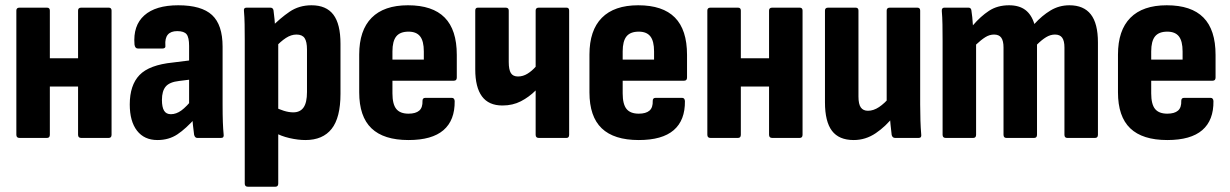

<svg xmlns="http://www.w3.org/2000/svg" viewBox="-20 -523 4664 728"><path d="M288 0Q276 0 276 -12V-483Q276 -494 288 -494H392Q403 -494 403 -483V-12Q403 0 392 0ZM54 0Q42 0 42 -12V-483Q42 -494 54 -494H158Q169 -494 169 -483V-12Q169 0 158 0ZM153 -195V-302H297V-195Z M728 0Q719 0 716 -12Q714 -25 711.5 -49.5Q709 -74 708 -95L697 -120V-349Q697 -381 687.5 -393Q678 -405 652 -405Q603 -405 607 -351Q609 -339 596 -339H503Q492 -339 490 -354Q484 -426 527 -464.5Q570 -503 656 -503Q744 -503 784 -466Q824 -429 824 -346V-127Q824 -87 825 -60Q826 -33 828 -13Q830 0 818 0ZM577 8Q527 8 499.5 -27.5Q472 -63 472 -127Q472 -200 509 -238.5Q546 -277 636 -286L708 -295L707 -222L659 -216Q623 -212 608.5 -195Q594 -178 594 -144Q594 -117 602 -103.5Q610 -90 628 -90Q648 -90 667.5 -104Q687 -118 714 -152L723 -78Q685 -35 652.5 -13.5Q620 8 577 8Z M1138 8Q1110 8 1077.5 0.5Q1045 -7 1021 -21L1020 -118Q1037 -109 1056 -103Q1075 -97 1092 -97Q1118 -97 1131 -115.5Q1144 -134 1144 -174V-335Q1144 -365 1135 -378.5Q1126 -392 1104 -392Q1084 -392 1064 -379Q1044 -366 1022 -342L1007 -418Q1042 -454 1078 -478.5Q1114 -503 1161 -503Q1217 -503 1244 -467.5Q1271 -432 1271 -357V-167Q1271 -77 1237.5 -34.5Q1204 8 1138 8ZM920 185Q908 185 908 173V-371Q908 -403 907.5 -431Q907 -459 905 -481Q903 -494 915 -494H1005Q1015 -494 1017 -484Q1019 -471 1021 -449.5Q1023 -428 1024 -410L1035 -367V173Q1035 185 1024 185Z M1529 8Q1435 8 1388.5 -36.5Q1342 -81 1342 -173V-316Q1342 -408 1389 -455.5Q1436 -503 1527 -503Q1620 -503 1666 -456.5Q1712 -410 1712 -315V-229Q1712 -217 1701 -217H1468V-169Q1468 -128 1482.5 -110Q1497 -92 1529 -92Q1556 -92 1569.5 -103.5Q1583 -115 1582 -141Q1582 -152 1593 -152H1693Q1703 -152 1704 -140Q1705 -67 1661.5 -29.5Q1618 8 1529 8ZM1468 -297H1587V-328Q1587 -367 1573 -385Q1559 -403 1529 -403Q1497 -403 1482.5 -385Q1468 -367 1468 -328Z M2023 0Q2011 0 2011 -12V-180Q1986 -155 1955 -139Q1924 -123 1885 -123Q1833 -123 1807.5 -157.5Q1782 -192 1782 -260V-483Q1782 -494 1792 -494H1897Q1909 -494 1909 -483V-288Q1909 -259 1917 -246Q1925 -233 1944 -233Q1963 -233 1980 -243.5Q1997 -254 2011 -270V-483Q2011 -494 2023 -494H2128Q2138 -494 2138 -483V-12Q2138 0 2128 0Z M2402 8Q2308 8 2261.5 -36.5Q2215 -81 2215 -173V-316Q2215 -408 2262 -455.5Q2309 -503 2400 -503Q2493 -503 2539 -456.5Q2585 -410 2585 -315V-229Q2585 -217 2574 -217H2341V-169Q2341 -128 2355.5 -110Q2370 -92 2402 -92Q2429 -92 2442.5 -103.5Q2456 -115 2455 -141Q2455 -152 2466 -152H2566Q2576 -152 2577 -140Q2578 -67 2534.5 -29.5Q2491 8 2402 8ZM2341 -297H2460V-328Q2460 -367 2446 -385Q2432 -403 2402 -403Q2370 -403 2355.5 -385Q2341 -367 2341 -328Z M2908 0Q2896 0 2896 -12V-483Q2896 -494 2908 -494H3012Q3023 -494 3023 -483V-12Q3023 0 3012 0ZM2674 0Q2662 0 2662 -12V-483Q2662 -494 2674 -494H2778Q2789 -494 2789 -483V-12Q2789 0 2778 0ZM2773 -195V-302H2917V-195Z M3217 8Q3161 8 3134.5 -27Q3108 -62 3108 -135V-483Q3108 -494 3120 -494H3224Q3235 -494 3235 -483V-157Q3235 -128 3244 -115.5Q3253 -103 3271 -103Q3292 -103 3313 -117Q3334 -131 3355 -156L3369 -83Q3339 -44 3300.5 -18Q3262 8 3217 8ZM3374 0Q3364 0 3361 -11Q3359 -28 3356.5 -51.5Q3354 -75 3354 -94L3342 -130V-483Q3342 -494 3354 -494H3458Q3469 -494 3469 -483V-127Q3469 -94 3470 -65Q3471 -36 3473 -13Q3475 0 3463 0Z M3566 0Q3554 0 3554 -12V-367Q3554 -401 3553.5 -430Q3553 -459 3551 -481Q3550 -494 3561 -494H3652Q3661 -494 3663 -485Q3665 -473 3666.5 -458Q3668 -443 3669 -427Q3698 -461 3730 -482Q3762 -503 3806 -503Q3844 -503 3867.5 -485.5Q3891 -468 3902 -432Q3931 -464 3963.5 -483.5Q3996 -503 4035 -503Q4089 -503 4116 -468.5Q4143 -434 4143 -362V-12Q4143 0 4132 0H4027Q4016 0 4016 -12V-343Q4016 -368 4007.5 -380Q3999 -392 3980 -392Q3963 -392 3946.5 -382Q3930 -372 3912 -354V-12Q3912 0 3901 0H3796Q3785 0 3785 -12V-343Q3785 -368 3776.5 -380Q3768 -392 3749 -392Q3732 -392 3716 -382Q3700 -372 3681 -354V-12Q3681 0 3670 0Z M4406 8Q4312 8 4265.5 -36.5Q4219 -81 4219 -173V-316Q4219 -408 4266 -455.5Q4313 -503 4404 -503Q4497 -503 4543 -456.5Q4589 -410 4589 -315V-229Q4589 -217 4578 -217H4345V-169Q4345 -128 4359.5 -110Q4374 -92 4406 -92Q4433 -92 4446.5 -103.5Q4460 -115 4459 -141Q4459 -152 4470 -152H4570Q4580 -152 4581 -140Q4582 -67 4538.5 -29.5Q4495 8 4406 8ZM4345 -297H4464V-328Q4464 -367 4450 -385Q4436 -403 4406 -403Q4374 -403 4359.5 -385Q4345 -367 4345 -328Z"/></svg>

Font: Sofia Sans Condensed ExtraBold
Style: Regular
Weight: 800
Designer: Botio Nikoltchev, Ani Petrova
Foundry: lettersoup
Version: Version 4.101